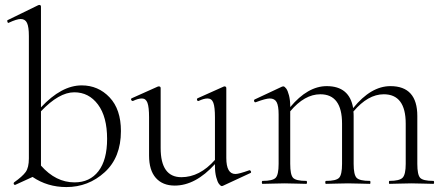

<svg xmlns="http://www.w3.org/2000/svg" viewBox="-20 -745 1798 778"><path d="M311 -399Q378 -399 424 -350.5Q470 -302 470 -214Q470 -107 404 -47Q338 13 249 13Q172 13 112 -28L42 4Q38 5 36 1Q34 -3 37 -6Q71 -30 84 -48Q97 -66 97 -103V-599Q97 -636 89.5 -652Q82 -668 64 -668Q48 -668 16 -653Q12 -650 10 -657Q8 -663 12 -664L135 -724Q137 -725 139 -725Q146 -725 146 -718V-310Q229 -399 311 -399ZM282 -6Q344 -6 379 -51.5Q414 -97 414 -182Q414 -272 377 -321.5Q340 -371 281 -371Q219 -371 146 -294V-74Q206 -6 282 -6Z M990 -55Q994 -56 996.5 -51Q999 -46 995 -44L883 8Q881 9 879 9Q874 9 867.5 0.5Q861 -8 856 -27.5Q851 -47 851 -71V-80Q772 7 688 7Q639 7 611.5 -24Q584 -55 584 -115V-270Q584 -311 577.5 -328.5Q571 -346 555 -346Q540 -346 519 -336Q516 -335 513.5 -337.5Q511 -340 511 -343Q511 -346 514 -347L619 -394Q621 -395 623 -395Q631 -395 631 -388V-145Q631 -27 715 -27Q789 -27 851 -97V-270Q851 -311 844.5 -328.5Q838 -346 821 -346Q806 -346 785 -336Q782 -335 780 -337Q778 -339 778 -342.5Q778 -346 781 -347L886 -394Q888 -395 889 -395Q897 -395 897 -388V-105Q897 -40 934 -40Q948 -40 990 -55Z M1736 -12Q1739 -12 1739 -6Q1739 0 1736 0Q1726 0 1695.5 -1Q1665 -2 1647 -2Q1629 -2 1599 -1Q1569 0 1558 0Q1556 0 1556 -6Q1556 -12 1558 -12Q1599 -12 1611.5 -25Q1624 -38 1624 -81V-244Q1624 -363 1535 -363Q1471 -363 1412 -293Q1413 -288 1413 -275V-81Q1413 -37 1425 -24.5Q1437 -12 1479 -12Q1481 -12 1481 -6Q1481 0 1479 0Q1468 0 1438 -1Q1408 -2 1390 -2Q1372 -2 1341.5 -1Q1311 0 1301 0Q1298 0 1298 -6Q1298 -12 1301 -12Q1342 -12 1354 -24.5Q1366 -37 1366 -81V-244Q1366 -363 1278 -363Q1214 -363 1156 -294V-81Q1156 -37 1167.5 -24.5Q1179 -12 1221 -12Q1224 -12 1224 -6Q1224 0 1221 0Q1211 0 1181 -1Q1151 -2 1133 -2Q1115 -2 1084.5 -1Q1054 0 1044 0Q1041 0 1041 -6Q1041 -12 1044 -12Q1085 -12 1097 -24.5Q1109 -37 1109 -81V-281Q1109 -316 1101 -331Q1093 -346 1073 -346Q1057 -346 1017 -331Q1012 -329 1010 -334.5Q1008 -340 1012 -342L1123 -394Q1125 -395 1128 -395Q1133 -395 1139.5 -386.5Q1146 -378 1151 -358.5Q1156 -339 1156 -315V-311Q1227 -396 1304 -396Q1396 -396 1411 -307Q1483 -396 1562 -396Q1671 -396 1671 -275V-81Q1671 -37 1682.5 -24.5Q1694 -12 1736 -12Z"/></svg>

Font: t
Style: Regular
Weight: 300
Designer: Christian Thalmann (Catharsis Fonts)
Version: Version 1.000;PS 002.000;hotconv 1.0.88;makeotf.lib2.5.64775